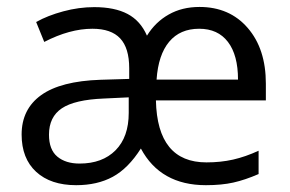

<svg xmlns="http://www.w3.org/2000/svg" viewBox="-20 -526 837 555"><path d="M42.5 -137.2Q42.5 -210.4 98.9 -251Q155.3 -291.5 270.5 -295.4L353.5 -297.9V-328.6Q353.5 -387.2 327.4 -415Q301.3 -442.9 247.1 -442.9Q181.6 -442.9 107.9 -404.8L84.5 -462.4Q117.7 -481 162.8 -493.2Q208 -505.4 252.4 -505.4Q311.5 -505.4 348.9 -485.6Q386.2 -465.8 404.8 -422.9Q429.2 -462.4 467.8 -484.1Q506.3 -505.9 556.6 -505.9Q643.6 -505.9 696 -445.3Q748.5 -384.8 748.5 -284.2V-235.8H430.7Q434.6 -56.6 576.7 -56.6Q618.2 -56.6 653.8 -64.7Q689.5 -72.8 727.5 -90.3V-22.9Q688.5 -5.9 654.5 1.7Q620.6 9.3 575.2 9.3Q443.8 9.3 387.2 -96.7Q350.6 -39.1 305.9 -14.9Q261.2 9.3 200.2 9.3Q126.5 9.3 84.5 -29.3Q42.5 -67.9 42.5 -137.2ZM121.6 -136.7Q121.6 -93.3 145.8 -73.2Q169.9 -53.2 210 -53.2Q275.9 -53.2 314 -91.6Q352.1 -129.9 352.1 -199.7V-244.6L280.3 -241.2Q195.8 -237.8 158.7 -212.9Q121.6 -188 121.6 -136.7ZM555.7 -442.9Q500.5 -442.9 469 -405.3Q437.5 -367.7 432.6 -295.9H668Q668 -366.7 638.9 -404.8Q609.9 -442.9 555.7 -442.9Z"/></svg>

Font: Bpm'online Open Sans
Style: Regular
Weight: 400
Foundry: Ascender Corporation
Version: Version 1.10